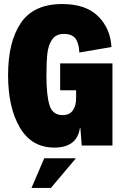

<svg xmlns="http://www.w3.org/2000/svg" viewBox="-20 -721 612 951"><path d="M537 -407V0H385L378 -88H376Q362 10 249 10Q137 10 78.5 -89Q20 -188 20 -349Q20 -514 83.5 -607.5Q147 -701 288 -701Q405 -701 466 -640.5Q527 -580 532 -488L373 -461Q371 -508 353.5 -530.5Q336 -553 297 -553Q257 -553 238 -525Q219 -497 214.5 -455Q210 -413 210 -345Q210 -250 225 -200.5Q240 -151 290 -151Q325 -151 341 -174.5Q357 -198 357 -233V-274H278V-407ZM199 63H356L232 210H136Z"/></svg>

Font: Decalotype Black
Style: Regular
Weight: 900
Designer: Alfredo Marco Pradil
Foundry: Alfredo Marco Pradil
Version: Version 1.0